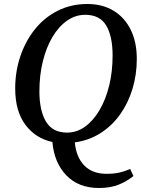

<svg xmlns="http://www.w3.org/2000/svg" viewBox="-20 -700 704 960"><path d="M315 -37Q364 -37 405.5 -67Q447 -97 478 -150Q509 -203 526 -272.5Q543 -342 543 -422Q543 -519 511 -572.5Q479 -626 406 -626Q357 -626 315 -596.5Q273 -567 242 -514.5Q211 -462 194 -392.5Q177 -323 177 -243Q177 -147 210 -92Q243 -37 315 -37ZM475 240Q373 240 312 177Q251 114 242 10Q158 -8 107 -76Q56 -144 56 -258Q56 -342 81.5 -418Q107 -494 154 -553Q201 -612 268 -646Q335 -680 417 -680Q492 -680 547.5 -646.5Q603 -613 633.5 -551.5Q664 -490 664 -405Q664 -327 642.5 -256Q621 -185 581 -128.5Q541 -72 483.5 -35Q426 2 354 12Q361 86 401.5 127.5Q442 169 512 169Q550 169 576.5 163Q603 157 631 145L647 180Q616 206 574 223Q532 240 475 240Z"/></svg>

Font: Source Serif Pro SemiBold
Style: Italic
Weight: 600
Italic angle: -12°
Designer: Frank Grießhammer
Foundry: Adobe Systems Incorporated
Version: Version 3.001;hotconv 1.0.111;makeotfexe 2.5.65597